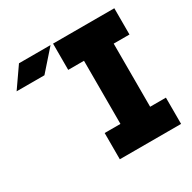

<svg xmlns="http://www.w3.org/2000/svg" viewBox="-160 -881 1037 1039"><g transform="rotate(-30 358.5 -361.5)"><path d="M299.8 -722.7H682.6V-558.6H584V-164.1H682.6V0H299.8V-164.1H398.4V-558.6H299.8ZM173.8 -597.7H0L86.9 -722.7H284.2Z"/></g></svg>

Font: Giphurs Black
Style: Regular
Weight: 900
Version: Version 0.920; ttfautohint (v1.8.4.7-5d5b)